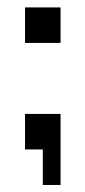

<svg xmlns="http://www.w3.org/2000/svg" viewBox="-20 -411 235 528"><path d="M48.8 -293V-390.6H146.5V-293ZM48.8 0V-97.7H146.5V97.7H97.7V0Z"/></svg>

Font: BabelStone Runic Ruled
Style: Regular
Weight: 400
Designer: Andrew West
Foundry: BabelStone
Version: Version 7.004 November 9, 2023